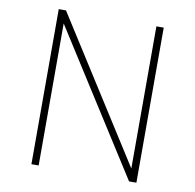

<svg xmlns="http://www.w3.org/2000/svg" viewBox="-88 -915 1023 1006"><g transform="rotate(10 423.0 -412.5)"><path d="M144 0V-825H182.5L663.5 -68.5V-825H702.5V0H663.5L182.5 -755.5V0Z"/></g></svg>

Font: Spartan Thin ExtraLight
Style: Regular
Weight: 250
Version: Version 1.004